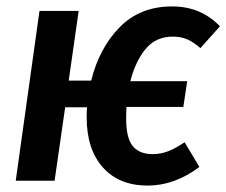

<svg xmlns="http://www.w3.org/2000/svg" viewBox="-20 -563 705 598"><path d="M386 -310H563L551 -230H374Q373 -217 373 -192Q373 -133 393.5 -108Q414 -83 455 -83Q481 -83 504 -92Q527 -101 555 -120L601 -43Q524 15 440 15Q351 15 300.5 -41.5Q250 -98 250 -197Q250 -218 251 -229H183L150 0H29L103 -529H225L194 -312H264Q289 -413 352.5 -478Q416 -543 516 -543Q606 -543 665 -481L604 -413Q583 -432 563 -440.5Q543 -449 518 -449Q466 -449 434 -411Q402 -373 386 -310Z"/></svg>

Font: Fira Sans Condensed Medium
Style: Italic
Weight: 500
Width: 3
Italic angle: -8°
Designer: bBox Type GmbH & Carrois Corporate GbR & Edenspiekermann AG
Foundry: bBox Type GmbH & Carrois Corporate GbR & Edenspiekermann AG
Version: Version 4.301